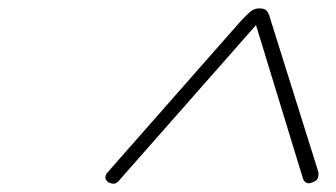

<svg xmlns="http://www.w3.org/2000/svg" viewBox="-20 -1035 803 459"><path d="M239 -625 555 -984Q570 -1000 579 -1007.5Q588 -1015 600 -1015Q614 -1015 619 -1007.5Q624 -1000 628 -984L741 -624Q742 -617 740 -610Q738 -603 727 -599Q717 -595 711.5 -598.5Q706 -602 704 -609L592 -975L266 -605Q260 -597 253.5 -596Q247 -595 238 -600Q231 -606 232 -612.5Q233 -619 239 -625Z"/></svg>

Font: Playwrite AU QLD Thin
Style: Regular
Weight: 250
Designer: Veronika Burian, José Scaglione
Foundry: TypeTogether
Version: Version 1.002